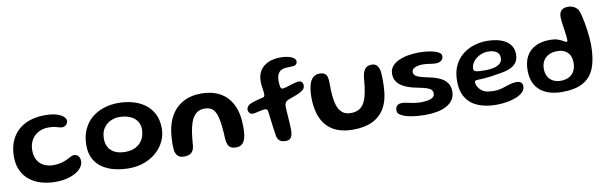

<svg xmlns="http://www.w3.org/2000/svg" viewBox="-46 -1077 4891 1548"><g transform="rotate(-10 2400.0 -303.0)"><path d="M311 32Q250.5 32 197.2 16.2Q144 0.5 103.2 -31.2Q62.5 -63 39.5 -111.5Q16.5 -160 16.5 -225.5Q16.5 -294 37.8 -347.2Q59 -400.5 98.8 -437.5Q138.5 -474.5 194.8 -493.5Q251 -512.5 320.5 -512.5Q375 -512.5 412.5 -501.5Q450 -490.5 469.2 -473.5Q488.5 -456.5 488.5 -437.5Q488.5 -425 481.8 -414.5Q475 -404 464.2 -398Q453.5 -392 441.5 -392Q429 -392 415.8 -396.5Q402.5 -401 382.5 -405.5Q362.5 -410 330.5 -410Q295 -410 266 -398.5Q237 -387 215.5 -365.8Q194 -344.5 182.5 -315.2Q171 -286 171 -251Q171 -202.5 190 -169.8Q209 -137 242.8 -120.5Q276.5 -104 319.5 -104Q357.5 -104 385.8 -111.8Q414 -119.5 434.5 -129.8Q455 -140 469 -147.5Q483 -155 492 -155Q512.5 -155 523.8 -146Q535 -137 539.5 -124Q544 -111 544 -98.5Q544 -72.5 527.5 -49Q511 -25.5 480.5 -7.2Q450 11 407 21.5Q364 32 311 32Z M915 27Q855 27 800 14Q745 1 701.5 -27.5Q658 -56 632.8 -102Q607.5 -148 607.5 -214Q607.5 -286.5 632 -341.2Q656.5 -396 699.5 -433Q742.5 -470 799.2 -488.5Q856 -507 920.5 -507Q980.5 -507 1036.2 -492Q1092 -477 1135.8 -445.2Q1179.5 -413.5 1205 -363.5Q1230.5 -313.5 1230.5 -244Q1230.5 -190.5 1208 -141.8Q1185.5 -93 1143.5 -55Q1101.5 -17 1043.8 5Q986 27 915 27ZM908.5 -108.5Q952.5 -108.5 983.8 -122.2Q1015 -136 1034.5 -158.5Q1054 -181 1063 -207.8Q1072 -234.5 1072 -261Q1072 -297 1058 -322.5Q1044 -348 1020.5 -363.8Q997 -379.5 968 -386.8Q939 -394 909 -394Q869.5 -394 834.5 -377.2Q799.5 -360.5 777.8 -326.8Q756 -293 756 -242Q756 -200.5 773.8 -170.5Q791.5 -140.5 825.5 -124.5Q859.5 -108.5 908.5 -108.5Z M1368.5 11Q1340 11 1322.8 -2Q1305.5 -15 1297.5 -44.5Q1295.5 -57 1294.5 -72.5Q1293.5 -88 1293.5 -107.8Q1293.5 -127.5 1295 -150.5Q1300 -251 1336.5 -321.5Q1373 -392 1438 -429Q1503 -466 1591 -466Q1679.5 -466 1744.2 -430.5Q1809 -395 1844.5 -323.2Q1880 -251.5 1880 -142.5Q1880 -123.5 1879 -107.2Q1878 -91 1876 -77.2Q1874 -63.5 1871 -52Q1861.5 -19.5 1843.2 -4.2Q1825 11 1797 11Q1767.5 11 1751.5 1.8Q1735.5 -7.5 1728.8 -25.2Q1722 -43 1719 -68.5Q1717.5 -102.5 1715.8 -129.2Q1714 -156 1711.5 -177Q1709 -198 1706 -216.2Q1703 -234.5 1698.5 -252Q1687.5 -296.5 1664.2 -319Q1641 -341.5 1595.5 -341.5Q1552.5 -341.5 1525.8 -317.2Q1499 -293 1483.5 -250Q1477 -231 1472.2 -210.2Q1467.5 -189.5 1464 -166.5Q1460.5 -143.5 1458.2 -118Q1456 -92.5 1453.5 -64Q1450.5 -34 1438.5 -17.8Q1426.5 -1.5 1408.5 4.8Q1390.5 11 1368.5 11Z M2199.5 29.5Q2168 29.5 2151.8 18.2Q2135.5 7 2128 -17Q2126 -29.5 2122.8 -49.8Q2119.5 -70 2116.2 -94.2Q2113 -118.5 2110 -143.5Q2107 -168.5 2104 -190.8Q2101 -213 2099.5 -228.5Q2098 -241.5 2091.8 -246.2Q2085.5 -251 2075 -251Q2067.5 -251 2056 -249Q2044.5 -247 2026.5 -243Q2007.5 -239 1995.2 -236Q1983 -233 1975 -233Q1963.5 -233 1955 -238.5Q1946.5 -244 1942 -253Q1937.5 -262 1937.5 -273.5Q1937.5 -286.5 1947 -298.5Q1956.5 -310.5 1978 -320Q1987.5 -324 2005.8 -329.2Q2024 -334.5 2044 -340Q2064 -345.5 2078.5 -348.5Q2086.5 -350.5 2089 -356.5Q2091.5 -362.5 2091.5 -374Q2091.5 -388.5 2089 -404.8Q2086.5 -421 2083.8 -439Q2081 -457 2081 -476.5Q2081 -531 2104.8 -567.5Q2128.5 -604 2171.5 -622.8Q2214.5 -641.5 2272 -641.5Q2295 -641.5 2317 -638Q2339 -634.5 2356.2 -627.8Q2373.5 -621 2384 -610.8Q2394.5 -600.5 2394.5 -587Q2394.5 -576 2389 -568.8Q2383.5 -561.5 2373 -556.5Q2363.5 -554 2349 -553.5Q2334.5 -553 2315 -552.5Q2265.5 -552 2244.8 -527.8Q2224 -503.5 2224 -459Q2224 -452 2224.5 -444Q2225 -436 2225.8 -428Q2226.5 -420 2227.5 -413.5Q2230 -401 2234.5 -396Q2239 -391 2247 -391Q2253.5 -391 2269 -395Q2284.5 -399 2305.5 -406Q2320.5 -411 2335.8 -415.2Q2351 -419.5 2363.8 -422.2Q2376.5 -425 2382.5 -425Q2399 -425 2408.2 -414.5Q2417.5 -404 2417.5 -388Q2417.5 -371 2409 -359.2Q2400.5 -347.5 2377 -335Q2362 -327 2339.2 -318.2Q2316.5 -309.5 2284 -298Q2261 -289.5 2252.8 -276.5Q2244.5 -263.5 2244.5 -245.5Q2244.5 -231 2246 -208.5Q2247.5 -186 2249.5 -159.8Q2251.5 -133.5 2253 -107.2Q2254.5 -81 2254.8 -58.8Q2255 -36.5 2253 -22.5Q2248.5 4.5 2235.8 17Q2223 29.5 2199.5 29.5Z M2749 34Q2674.5 34 2620.2 12.5Q2566 -9 2530.8 -50Q2495.5 -91 2478.5 -150Q2461.5 -209 2461.5 -284.5Q2461.5 -303.5 2463 -322Q2464.5 -340.5 2467.8 -357.8Q2471 -375 2475.5 -389Q2487 -424.5 2508 -441.5Q2529 -458.5 2558.5 -458.5Q2587 -458.5 2601 -448Q2615 -437.5 2619.8 -421.8Q2624.5 -406 2625 -390.5Q2625.5 -380 2625.8 -367.2Q2626 -354.5 2626.2 -341Q2626.5 -327.5 2626.8 -315Q2627 -302.5 2628 -292Q2631 -234 2643.2 -191.2Q2655.5 -148.5 2682.2 -124.8Q2709 -101 2754 -101Q2798.5 -101 2826.8 -119.8Q2855 -138.5 2871 -174.8Q2887 -211 2895 -263.5Q2898 -278 2899.8 -293.2Q2901.5 -308.5 2902.8 -324Q2904 -339.5 2905.8 -355Q2907.5 -370.5 2910 -386Q2917 -419 2934.2 -437.8Q2951.5 -456.5 2985 -456.5Q3013.5 -456.5 3028.5 -439Q3043.5 -421.5 3049.5 -390.5Q3051 -373.5 3052 -356Q3053 -338.5 3053 -320.8Q3053 -303 3052.5 -285.2Q3052 -267.5 3051 -250Q3046 -155.5 3010 -92.2Q2974 -29 2908.5 2.5Q2843 34 2749 34Z M3349 18Q3315 18 3281.2 15.2Q3247.5 12.5 3218.2 7Q3189 1.5 3168 -7Q3146.5 -15.5 3132.5 -26.8Q3118.5 -38 3118.5 -59.5Q3118.5 -83 3132.2 -96.2Q3146 -109.5 3172.5 -109.5Q3190 -109.5 3212.8 -104.2Q3235.5 -99 3264 -93.8Q3292.5 -88.5 3325 -88.5Q3354.5 -88.5 3380.2 -93Q3406 -97.5 3422.2 -109Q3438.5 -120.5 3438.5 -141Q3438.5 -159.5 3428 -171.2Q3417.5 -183 3390.5 -191.8Q3363.5 -200.5 3314 -210Q3257 -221 3217 -239.5Q3177 -258 3156 -286.2Q3135 -314.5 3135 -353.5Q3135 -388.5 3154.8 -413.5Q3174.5 -438.5 3209 -454.8Q3243.5 -471 3287.2 -479Q3331 -487 3379 -487Q3409 -487 3440.5 -483.5Q3472 -480 3499 -472.8Q3526 -465.5 3542.5 -454.2Q3559 -443 3559 -427Q3559 -408.5 3550.2 -397.2Q3541.5 -386 3527.8 -381.2Q3514 -376.5 3498.5 -376.5Q3475 -376.5 3447.5 -381.5Q3420 -386.5 3391.5 -386.5Q3367 -386.5 3346.5 -381.5Q3326 -376.5 3313.8 -366.2Q3301.5 -356 3301.5 -339.5Q3301.5 -314.5 3330.2 -301Q3359 -287.5 3417.5 -276Q3472.5 -265.5 3510.8 -247.5Q3549 -229.5 3569 -201.2Q3589 -173 3589 -131Q3589 -91.5 3570 -63.5Q3551 -35.5 3518 -17.5Q3485 0.5 3441.8 9.2Q3398.5 18 3349 18Z M3921 37Q3835.5 37 3772.5 11Q3709.5 -15 3675.2 -69Q3641 -123 3641 -206Q3641 -275 3664 -326.8Q3687 -378.5 3727.8 -413.2Q3768.5 -448 3822 -465.8Q3875.5 -483.5 3936 -483.5Q3977 -483.5 4015 -475.2Q4053 -467 4082.8 -449.5Q4112.5 -432 4129.8 -404.5Q4147 -377 4147 -338Q4147 -300.5 4131.8 -276Q4116.5 -251.5 4090.2 -237Q4064 -222.5 4030.2 -215Q3996.5 -207.5 3960 -203Q3939.5 -198.5 3910.2 -195Q3881 -191.5 3853 -189.5Q3825 -187.5 3808.5 -187.5Q3793.5 -187.5 3787.8 -183.8Q3782 -180 3782 -169.5Q3782 -159 3788 -144.5Q3794 -130 3805 -117Q3825.5 -93 3852.5 -84.8Q3879.5 -76.5 3919.5 -76.5Q3956.5 -76.5 3989.8 -86.2Q4023 -96 4052.2 -105.8Q4081.5 -115.5 4107 -115.5Q4131.5 -115.5 4145.8 -106.2Q4160 -97 4160 -70.5Q4160 -47 4141.2 -27.2Q4122.5 -7.5 4089.8 6.8Q4057 21 4013.5 29Q3970 37 3921 37ZM3885 -252.5Q3920 -252.5 3951 -259.8Q3982 -267 4001.5 -283.8Q4021 -300.5 4021 -329.5Q4021 -364.5 3995.8 -381Q3970.5 -397.5 3926 -397.5Q3899.5 -397.5 3874.5 -388.2Q3849.5 -379 3829.5 -362.8Q3809.5 -346.5 3797.8 -325.5Q3786 -304.5 3786 -281Q3786 -268 3796 -262Q3806 -256 3827.8 -254.2Q3849.5 -252.5 3885 -252.5Z M4460 27.5Q4386 27.5 4331 3.2Q4276 -21 4246 -69.8Q4216 -118.5 4216 -191.5Q4216 -260.5 4242 -307.8Q4268 -355 4317.2 -379.2Q4366.5 -403.5 4436 -403.5Q4472.5 -403.5 4496.5 -395.5Q4520.5 -387.5 4535.5 -379Q4546 -373 4554.2 -368.8Q4562.5 -364.5 4566.5 -364.5Q4574 -364.5 4574 -378.5Q4574 -389.5 4572 -408.2Q4570 -427 4566.8 -449.5Q4563.5 -472 4560.2 -494.8Q4557 -517.5 4554.8 -537Q4552.5 -556.5 4552.5 -568.5Q4552.5 -641 4625 -641Q4650.5 -641 4672.2 -630.2Q4694 -619.5 4708 -597Q4715.5 -580.5 4722.8 -552.8Q4730 -525 4736 -491.8Q4742 -458.5 4746.8 -423.8Q4751.5 -389 4753.8 -357.8Q4756 -326.5 4756 -304Q4756 -191 4727 -117.5Q4698 -44 4633.2 -8.2Q4568.5 27.5 4460 27.5ZM4465 -63.5Q4505.5 -63.5 4534 -78.8Q4562.5 -94 4577.2 -122.2Q4592 -150.5 4592 -188.5Q4592 -226.5 4578 -252Q4564 -277.5 4538.8 -290.8Q4513.5 -304 4478.5 -304Q4439 -304 4409.5 -289.8Q4380 -275.5 4363.5 -248Q4347 -220.5 4347 -181.5Q4347 -145 4361.5 -118.8Q4376 -92.5 4402.8 -78Q4429.5 -63.5 4465 -63.5Z"/></g></svg>

Font: Gluten Medium
Style: Regular
Weight: 500
Designer: Tyler Finck
Foundry: Etcetera Type Company
Version: Version 1.300